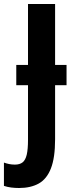

<svg xmlns="http://www.w3.org/2000/svg" viewBox="-76 -734 360 966"><path d="M20 211.9Q0 211.9 -19.5 209.5Q-39.1 207 -56.2 201.2V84Q-43.9 88.4 -30.3 91.3Q-16.6 94.2 -1 94.2Q23.4 94.2 37.8 82.8Q52.2 71.3 58.6 43.9Q64.9 16.6 64.9 -30.8V-305.2H5.9V-407.2H64.9V-713.9H201.2V-407.2H258.8V-305.2H201.2V-33.2Q201.2 59.6 180.2 113.3Q159.2 167 118.7 189.5Q78.1 211.9 20 211.9Z"/></svg>

Font: Open Sans Condensed
Style: Regular
Weight: 400
Width: 3
Designer: Monotype Design Team
Foundry: Monotype Imaging Inc.
Version: Version 3.000